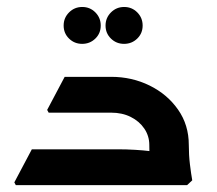

<svg xmlns="http://www.w3.org/2000/svg" viewBox="-20 -539 631 559"><path d="M414.7 -117Q414.7 -143 400.2 -164.5Q385.7 -186 360.7 -198.5Q335.7 -211 303.7 -211H158.3V-222L170.3 -315.3H303.7Q364 -315.3 415.5 -290Q467 -264.7 498.3 -220Q529.7 -175.3 529.7 -117ZM26 0 21.7 -8 72.7 -104.3H224.7V0ZM72.7 0V-104.3H323.7Q348.7 -104.3 373.2 -102.8Q397.7 -101.3 413.7 -99.3Q429.7 -97.3 429.7 -97.3V0ZM121.7 -211 117.3 -219 168.3 -315.3H287V-211ZM425.7 0Q421.7 -27 418.2 -57Q414.7 -87 414.7 -117H529.7Q529.7 -87.3 533 -60.3Q536.3 -33.3 539.7 -14L524.7 0ZM219.2 -411.3Q196.7 -411.3 181 -426.7Q165.3 -442 165.3 -464.6Q165.3 -487.1 181.1 -502.9Q196.9 -518.7 219.5 -518.7Q242 -518.7 257.7 -502.9Q273.3 -487.1 273.3 -464.6Q273.3 -442 257.6 -426.7Q241.8 -411.3 219.2 -411.3ZM341.2 -411.3Q318.7 -411.3 303 -426.7Q287.3 -442 287.3 -464.6Q287.3 -487.1 303.1 -502.9Q318.9 -518.7 341.5 -518.7Q364 -518.7 379.7 -502.9Q395.3 -487.1 395.3 -464.6Q395.3 -442 379.6 -426.7Q363.8 -411.3 341.2 -411.3Z"/></svg>

Font: Fustat
Style: Regular
Weight: 400
Designer: Mohamed Gaber, Khaled Hosny, Laura Garcia Mut
Foundry: Kief Type Foundry, Alif Type Foundry, Hard Type Foundry
Version: Version 1.007